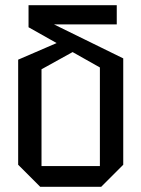

<svg xmlns="http://www.w3.org/2000/svg" viewBox="-20 -720 545 740"><path d="M135 0 50 -85V-490L226 -566L290 -536L140 -453V-80H365V-460L90 -615V-700H430V-626H188L455 -495V-85L370 0Z"/></svg>

Font: Tektur SemiCondensed
Style: Regular
Weight: 400
Width: 4
Designer: Adam Jagosz
Foundry: Adam Jagosz
Version: Version 1.005;gftools[0.9.30]